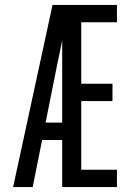

<svg xmlns="http://www.w3.org/2000/svg" viewBox="-20 -755 540 775"><path d="M33 0 192 -735H452V-665H308V-417H434V-347H308V-70H452V0H231V-190H150L112 0ZM164 -260H231V-592Q226 -566 220.5 -540.5Q215 -515 210 -490Z"/></svg>

Font: Iosevka Term SS14
Style: Regular
Weight: 400
Monospace: yes
Designer: Belleve Invis
Foundry: Belleve Invis
Version: Version 24.1.1; ttfautohint (v1.8.4)